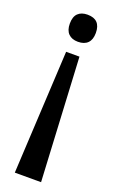

<svg xmlns="http://www.w3.org/2000/svg" viewBox="-135 -575 448 744"><g transform="rotate(20 89.0 -203.0)"><path d="M60.7 -375H115.7L142.3 133H34ZM90 -538.7Q144 -538.7 144 -482.7Q144 -455.3 130.2 -441.2Q116.3 -427 90 -427Q64.7 -427 50.7 -441.2Q36.7 -455.3 36.7 -482.7Q36.7 -511.3 50.7 -525Q64.7 -538.7 90 -538.7Z"/></g></svg>

Font: Bricolage Grotesque 96pt ExtraBold SemiCondensed
Style: Regular
Weight: 800
Width: 4
Version: Version 1.001;gftools[0.9.33.dev8+g029e19f]